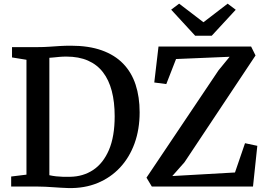

<svg xmlns="http://www.w3.org/2000/svg" viewBox="-20 -994 1425 1023"><path d="M344 8Q325 7.5 304.5 6.2Q284 5 263 3.5Q242 2 221.5 1Q201 0 182.5 0H39.5V-53.5L121 -63.5V-675.5L44 -688V-743H181.5Q213 -743 241.5 -745Q270 -747 298.5 -748.8Q327 -750.5 357.5 -750.5Q453 -750.5 522.2 -725.8Q591.5 -701 636.2 -654.8Q681 -608.5 702.5 -543Q724 -477.5 724 -395.5Q724 -305 697 -230.2Q670 -155.5 619.8 -101.5Q569.5 -47.5 499.8 -18.8Q430 10 344 8ZM353 -52Q423 -53 476.5 -88.5Q530 -124 560.5 -195.2Q591 -266.5 591 -374.5Q591 -450.5 575.5 -509.5Q560 -568.5 528.5 -609.2Q497 -650 448.5 -671.2Q400 -692.5 333.5 -692.5Q314 -692.5 297.2 -691Q280.5 -689.5 267 -688Q253.5 -686.5 243 -686V-60.5Q261 -56.5 279.2 -54.5Q297.5 -52.5 315.5 -52Q333.5 -51.5 353 -52ZM789 0 760.5 -47.5 1144.5 -619.5 1203.5 -691.5 918 -679.5 866 -546 802 -554.5 824.5 -746H1318L1341.5 -698.5L963 -129.5L898 -56L1232 -75L1285.5 -231L1351 -217L1328 0ZM1020 -803.5 892 -942.5 934.5 -974.5 1064 -875.5 1193 -974.5 1236 -942 1108 -803.5Z"/></svg>

Font: Merriweather SemiBold
Style: Regular
Weight: 600
Version: Version 2.100